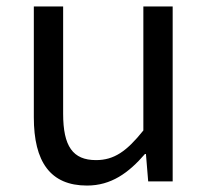

<svg xmlns="http://www.w3.org/2000/svg" viewBox="-20 -563 647 596"><path d="M250 13C325 13 379 -26 430 -85H433L440 0H516V-543H425V-158C373 -93 334 -66 278 -66C206 -66 176 -109 176 -210V-543H85V-199C85 -61 136 13 250 13Z"/></svg>

Font: Noto Sans CJK TC Regular
Style: Regular
Weight: 400
Designer: Ryoko NISHIZUKA (kana & ideographs); Paul D. Hunt (Latin, Greek & Cyrillic); Wenlong ZHANG (bopomofo); Sandoll Communica
Foundry: Adobe Systems Incorporated
Version: Version 1.001;PS 1.001;hotconv 1.0.78;makeotf.lib2.5.61930